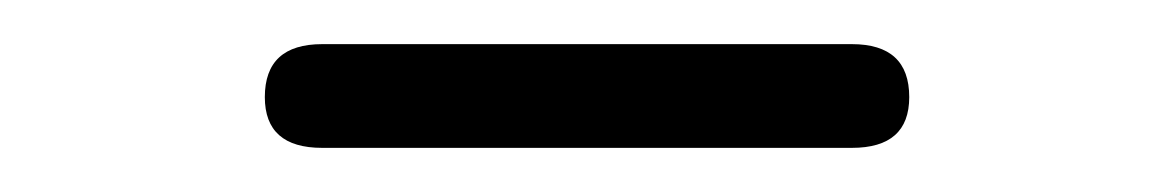

<svg xmlns="http://www.w3.org/2000/svg" viewBox="-20 -696 532 87"><path d="M126 -629Q100 -629 100 -652Q100 -676 126 -676H366Q392 -676 392 -652Q392 -629 366 -629Z"/></svg>

Font: Chiron GoRound TC L
Style: Regular
Weight: 300
Designer: Ryoko NISHIZUKA 西塚涼子 (kana, bopomofo & ideographs); Paul D. Hunt (Latin, Greek & Cyrillic); Sandoll Communications 산돌커뮤니
Foundry: Adobe
Version: Version 1.000;hotconv 1.1.1;makeotfexe 2.6.0